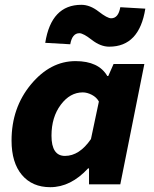

<svg xmlns="http://www.w3.org/2000/svg" viewBox="-20 -766 640 798"><path d="M189 12Q114 12 71 -39Q28 -90 28 -182Q28 -318 108.5 -415Q189 -512 294 -512Q390 -512 426 -450H430L452 -500H580L480 0H350V-66H346Q274 12 189 12ZM250 -118Q310 -118 358 -188L391 -344Q381 -362 361.5 -372Q342 -382 324 -382Q271 -382 232.5 -330.5Q194 -279 194 -202Q194 -118 250 -118ZM434 -572Q398 -572 362 -600Q326 -628 310 -628Q280 -628 272 -582L168 -588Q193 -746 318 -746Q354 -746 390 -718Q426 -690 442 -690Q472 -690 480 -736L584 -730Q559 -572 434 -572Z"/></svg>

Font: TypoPRO Source Code Pro
Style: Italic
Weight: 900
Italic angle: -11°
Monospace: yes
Designer: Paul D. Hunt, Teo Tuominen
Foundry: Adobe Systems Incorporated
Version: Version 1.030;PS 1.0;hotconv 1.0.84;makeotf.lib2.5.63406